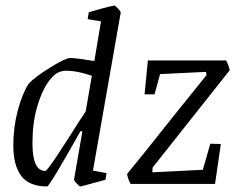

<svg xmlns="http://www.w3.org/2000/svg" viewBox="-20 -663 853 692"><path d="M415 -617 315 -48 364 -39 360 -15 334 -8Q273 9 270 9Q266 9 256 -2Q246 -13 247 -17L277 -190H270Q158 9 150 9Q85 9 56.5 -29Q28 -67 28 -139Q28 -204 44 -264.5Q60 -325 83 -361Q105 -385 160.5 -419.5Q216 -454 233 -454Q254 -454 320 -443L344 -586L296 -594L300 -619Q327 -627 353.5 -634Q380 -641 392 -643Q395 -643 405.5 -632Q416 -621 415 -617ZM268 -230Q278 -244 289 -262L311 -390Q257 -408 222 -408Q203 -408 193 -403Q173 -396 151 -363.5Q129 -331 113 -275Q97 -219 97 -146Q97 -47 143 -47Q149 -47 182 -96.5Q215 -146 268 -230ZM738 -145 776 -144 755 0H451Q447 -6 443 -17Q439 -28 438 -36Q508 -121 593 -229L724 -392L723 -404L557 -396L537 -323H501L513 -445H795Q799 -438 802.5 -428.5Q806 -419 808 -410L530 -59L529 -42L711 -51Z"/></svg>

Font: Grenze Light
Style: Italic
Weight: 300
Italic angle: -10°
Designer: Renata Polastri
Foundry: Omnibus-Type
Version: Version 1.002; ttfautohint (v1.8)